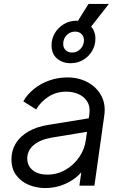

<svg xmlns="http://www.w3.org/2000/svg" viewBox="-20 -940 613 972"><path d="M209 12Q165 12 126 -4Q87 -20 62.5 -52.5Q38 -85 38 -134Q38 -179 60.5 -215Q83 -251 125 -275Q167 -299 226 -308L441 -343L434 -275L240 -243Q183 -233 150.5 -205.5Q118 -178 118 -138Q118 -101 145.5 -78.5Q173 -56 219 -56Q269 -56 311 -80Q353 -104 381 -144.5Q409 -185 415 -234L432 -359Q438 -399 422 -425Q406 -451 377.5 -463.5Q349 -476 316 -476Q265 -476 225.5 -450.5Q186 -425 163 -386L98 -427Q117 -461 150.5 -488.5Q184 -516 228 -532Q272 -548 321 -548Q379 -548 424 -523.5Q469 -499 492.5 -456Q516 -413 508 -356L458 0H382L397 -107L410 -94Q392 -63 361 -39Q330 -15 291 -1.5Q252 12 209 12ZM337 -620Q297 -620 269 -643.5Q241 -667 241 -710Q241 -745 258 -773Q275 -801 303.5 -818Q332 -835 367 -835Q408 -835 435.5 -810.5Q463 -786 463 -744Q463 -710 446 -681.5Q429 -653 400.5 -636.5Q372 -620 337 -620ZM345 -674Q370 -674 387.5 -692.5Q405 -711 405 -736Q405 -756 392.5 -768Q380 -780 360 -780Q335 -780 317.5 -762Q300 -744 300 -718Q300 -698 312.5 -686Q325 -674 345 -674ZM348 -792 428 -920H531L431 -792Z"/></svg>

Font: Plus Jakarta Sans
Style: Italic
Weight: 400
Italic angle: -8°
Designer: Gumpita Rahayu
Foundry: Tokotype
Version: Version 2.006